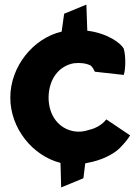

<svg xmlns="http://www.w3.org/2000/svg" viewBox="-20 -712 593 838"><path d="M25 -286C25 -152 122 -32 244 -1L247 106L344 66L352 1C355 0 358 0 361 -1C424 -12 475 -39 502 -65C523 -86 539 -106 548 -121L444 -191C429 -171 401 -152 368 -145C348 -138 325 -135 303 -139C238 -150 192 -206 192 -287C193 -368 238 -425 303 -436C331 -439 355 -436 376 -426C380 -422 383 -418 386 -414L394 -399L520 -385C528 -406 530 -466 520 -500C507 -524 449 -567 361 -578L357 -692L260 -652L249 -574C125 -545 25 -422 25 -286Z"/></svg>

Font: Rabbid Highway Sign IV
Style: Bd
Weight: 400
Foundry: Cannot Into Space Fonts
Version: Version 0.277